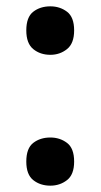

<svg xmlns="http://www.w3.org/2000/svg" viewBox="-20 -573 318 606"><path d="M63 -477Q63 -519 85 -536Q107 -553 139 -553Q169 -553 191.5 -536Q214 -519 214 -477Q214 -436 191.5 -418Q169 -400 139 -400Q107 -400 85 -418Q63 -436 63 -477ZM63 -63Q63 -105 85 -122Q107 -139 139 -139Q169 -139 191.5 -122Q214 -105 214 -63Q214 -22 191.5 -4.5Q169 13 139 13Q107 13 85 -4.5Q63 -22 63 -63Z"/></svg>

Font: Noto Sans New Tai Lue Semibold
Style: Regular
Weight: 400
Designer: Monotype Design Team
Foundry: Monotype Imaging Inc.
Version: Version 2.004; ttfautohint (v1.8.4.7-5d5b)